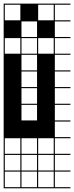

<svg xmlns="http://www.w3.org/2000/svg" viewBox="-20 -747 404 1046"><path d="M363.6 278.8H0V-727.3H363.6V-721.2H278.8V-636.4H363.6V-630.3H278.8V-545.5H363.6V-539.4H278.8V-454.5H363.6V-448.5H278.8V-363.6H363.6V-357.6H278.8V-272.7H363.6V-266.7H278.8V-181.8H363.6V-175.8H278.8V-90.9H363.6V-84.8H278.8V0H363.6V6.1H278.8V90.9H363.6V97H278.8V181.8H363.6V187.9H278.8V272.7H363.6ZM187.9 -636.4H272.7V-721.2H187.9ZM6.1 -636.4H90.9V-721.2H6.1ZM97 -636.4H181.8V-721.2H97ZM187.9 -545.5H272.7V-630.3H187.9ZM6.1 -545.5H90.9V-630.3H6.1ZM97 -545.5H181.8V-630.3H97ZM6.1 -454.5H90.9V-539.4H6.1ZM187.9 -454.5H272.7V-539.4H187.9ZM97 -454.5H181.8V-539.4H97ZM97 -363.6H181.8V-448.5H97ZM97 -272.7H181.8V-357.6H97ZM97 -181.8H181.8V-266.7H97ZM97 -90.9H181.8V-175.8H97ZM187.9 90.9H272.7V6.1H187.9ZM97 90.9H181.8V6.1H97ZM6.1 90.9H90.9V6.1H6.1ZM97 181.8H181.8V97H97ZM6.1 181.8H90.9V97H6.1ZM272.7 97H187.9V181.8H272.7ZM181.8 272.7V187.9H6.1V272.7H90.9V187.9H97V272.7ZM272.7 272.7V187.9H187.9V272.7ZM90.9 -727.3H181.8V-636.4H90.9ZM0 -636.4H90.9V-545.5H0ZM181.8 -636.4H272.7V-545.5H181.8Z"/></svg>

Font: Micro 5 Charted
Style: Regular
Weight: 400
Designer: Sarah Cadigan-Fried
Version: Version 1.000; ttfautohint (v1.8.4.7-5d5b)